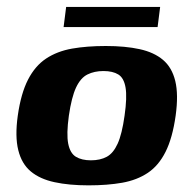

<svg xmlns="http://www.w3.org/2000/svg" viewBox="-20 -540 570 566"><path d="M240.9 6.4Q183.6 6.4 140.8 -2.9Q97.9 -12.1 70.9 -34.5Q43.9 -56.9 33.9 -97.3Q23.8 -137.6 32.4 -199Q41.7 -264.6 62.6 -305.2Q83.5 -345.9 116 -367.4Q148.5 -388.9 192.3 -396.7Q236.1 -404.4 292 -404.4Q349.3 -404.4 391.6 -395.1Q433.9 -385.9 460.5 -363.5Q487 -341.1 496.7 -301.1Q506.4 -261.1 497.8 -199Q488.5 -133.1 468.1 -92.5Q447.7 -51.8 415.7 -30.4Q383.8 -9.1 340.3 -1.3Q296.8 6.4 240.9 6.4ZM248 -67.4Q275.4 -67.4 294.7 -77.8Q314 -88.2 326.8 -116.4Q339.6 -144.5 347.2 -199Q355 -253.5 350.1 -282Q345.2 -310.5 328.7 -320.5Q312.3 -330.6 284.9 -330.6Q258.2 -330.6 237.9 -320.5Q217.6 -310.5 204.2 -282Q190.9 -253.5 183 -199Q175.5 -144.5 181.1 -116.4Q186.7 -88.2 203.8 -77.8Q221 -67.4 248 -67.4ZM167.5 -460.3 175 -519.6H452.1L444.6 -460.3Z"/></svg>

Font: Genos Thin
Style: Italic
Weight: 100
Italic angle: -8°
Designer: Robert E. Leuschke
Foundry: Robert E. Leuschke
Version: Version 1.010